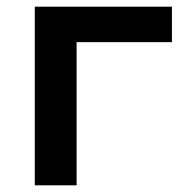

<svg xmlns="http://www.w3.org/2000/svg" viewBox="-20 -554 541 574"><path d="M494 -428H209V0H84V-534H494Z"/></svg>

Font: CMG Sans SemiBold
Style: Regular
Weight: 600
Designer: Julieta Ulanovsky
Foundry: Julieta Ulanovsky
Version: Version 7.200